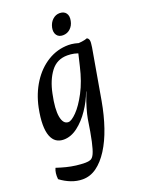

<svg xmlns="http://www.w3.org/2000/svg" viewBox="-174 -723 783 1047"><g transform="rotate(-20 217.5 -199.5)"><path d="M119 248Q86 248 53.5 235.5Q21 223 -8 201Q-10 182 -8 166.5Q-6 151 0 138Q27 147 54.5 154Q82 161 110 164.5Q138 168 164 168Q181 168 193.5 163Q206 158 215.5 137.5Q225 117 235 72Q245 27 257 -53Q261 -76 271 -110.5Q281 -145 294 -178L304 -206L340 -388L332 -457Q351 -457 370.5 -459.5Q390 -462 402 -467Q411 -463 414 -452Q417 -441 412 -411L361 -118Q347 -39 324 28Q301 95 269.5 144.5Q238 194 200.5 221Q163 248 119 248ZM360 -454 343 -400Q328 -408 309 -412Q290 -416 270 -416Q209 -416 173.5 -369Q138 -322 123 -248Q105 -163 113.5 -117.5Q122 -72 152 -72Q170 -72 201 -103.5Q232 -135 263.5 -194.5Q295 -254 314 -336L333 -416L380 -409L325 -196H299Q281 -146 249 -98.5Q217 -51 177.5 -21Q138 9 96 9Q71 9 53 -3Q35 -15 25 -41Q15 -67 15 -107Q15 -147 26 -202Q42 -279 80.5 -339Q119 -399 174.5 -433Q230 -467 295 -467Q312 -467 331 -463Q350 -459 360 -454ZM286 -527Q262 -527 250.5 -543.5Q239 -560 244 -586Q250 -614 268 -630.5Q286 -647 309 -647Q334 -647 346 -630.5Q358 -614 352 -586Q347 -560 329 -543.5Q311 -527 286 -527Z"/></g></svg>

Font: Vollkorn
Style: Italic
Weight: 400
Italic angle: -11°
Designer: Friedrich Althausen
Foundry: Friedrich Althausen
Version: Version 5.001